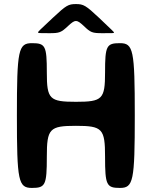

<svg xmlns="http://www.w3.org/2000/svg" viewBox="-20 -923 746 943"><path d="M642 -356C642 -678 635 -711 569 -711C503 -711 496 -698 496 -567C496 -436 483 -423 353 -423C223 -423 210 -436 210 -567C210 -698 203 -711 137 -711C70 -711 63 -678 63 -356C63 -33 70 0 137 0C203 0 210 -14 210 -153C210 -291 223 -305 353 -305C483 -305 496 -291 496 -153C496 -14 503 0 569 0C635 0 642 -33 642 -356ZM467 -835C401 -897 390 -903 353 -903C316 -903 305 -897 240 -836C174 -774 167 -768 167 -764C167 -760 172 -760 222 -760C272 -760 280 -763 315 -796C350 -828 356 -828 391 -796C425 -763 433 -760 484 -760C535 -760 540 -760 540 -763C540 -766 533 -772 467 -835Z"/></svg>

Font: Asimov Print
Style: A
Weight: 500
Designer: Google
Version: Version 2.000980: 2014